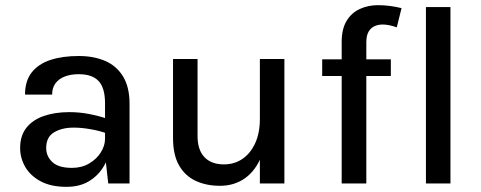

<svg xmlns="http://www.w3.org/2000/svg" viewBox="-20 -711 1863 744"><path d="M399.5 0 387 -110.5V-311Q387 -370 362.2 -396.8Q337.5 -423.5 285 -423.5Q255 -423.5 231.8 -414.8Q208.5 -406 195.2 -388.5Q182 -371 182 -344.5H77Q77 -397.5 103 -430.5Q129 -463.5 175.8 -478.8Q222.5 -494 285 -494Q343.5 -494 387.8 -474.8Q432 -455.5 457 -414.5Q482 -373.5 482 -308.5V0ZM238 13Q177.5 13 137.5 -8.5Q97.5 -30 77.8 -64.2Q58 -98.5 58 -137.5Q58 -185 82.2 -215.8Q106.5 -246.5 149.5 -261.5Q192.5 -276.5 248.5 -276.5Q287 -276.5 323.8 -269.5Q360.5 -262.5 395.5 -251V-193.5Q367 -204 331.5 -210.2Q296 -216.5 265.5 -216.5Q220 -216.5 189.5 -198.2Q159 -180 159 -137.5Q159 -105.5 182.8 -83Q206.5 -60.5 259 -60.5Q297 -60.5 326 -77.8Q355 -95 371 -121Q387 -147 387 -173H410Q410 -123.5 389.8 -81Q369.5 -38.5 331.2 -12.8Q293 13 238 13Z M987 -482.5H1082V0H987ZM650.5 -482.5H745.5V-184.5Q745.5 -130 772.2 -102Q799 -74 847.5 -74Q888.5 -74 919.8 -95.5Q951 -117 969 -156.5Q987 -196 987 -250H1017Q1017 -165.5 994 -107.8Q971 -50 929.5 -20.5Q888 9 832.5 9Q779.5 9 738.2 -10.2Q697 -29.5 673.8 -70.2Q650.5 -111 650.5 -176Z M1304 0V-548.5Q1304 -598.5 1323 -630Q1342 -661.5 1374.2 -676.2Q1406.5 -691 1445 -691Q1467 -691 1490.5 -688Q1514 -685 1536 -679.5L1517.5 -605Q1504 -610 1489.8 -613Q1475.5 -616 1462.5 -616Q1447 -616 1432.8 -610.2Q1418.5 -604.5 1409 -589.5Q1399.5 -574.5 1399.5 -547V0ZM1228.5 -416.5V-481H1494.5V-416.5ZM1630.5 0V-683.5H1725.5V0Z"/></svg>

Font: Karla Medium
Style: Regular
Weight: 500
Designer: Jonathan Pinhorn
Version: Version 2.001